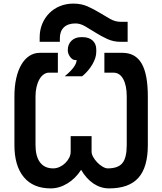

<svg xmlns="http://www.w3.org/2000/svg" viewBox="-20 -1032 900 1065"><path d="M488 -277V-191Q488 -177 497 -161Q506 -145 519.5 -131Q533 -117 549 -107.5Q565 -98 578 -98Q635 -98 659 -127.5Q683 -157 683 -227V-497Q683 -558 663.5 -593.5Q644 -629 609 -629H559V-739H659Q731 -739 765.5 -680Q800 -621 800 -497V-227Q800 -104 747.5 -45.5Q695 13 585 13Q539 13 499 -13.5Q459 -40 430 -90Q399 -42 354 -14.5Q309 13 261 13Q164 13 112 -49.5Q60 -112 60 -227V-497Q60 -553 70 -597.5Q80 -642 98.5 -673.5Q117 -705 143 -722Q169 -739 201 -739H301V-629H252Q236 -629 222 -619Q208 -609 198 -591Q188 -573 182.5 -549Q177 -525 177 -497V-227Q177 -165 202 -131.5Q227 -98 275 -98Q293 -98 310.5 -106Q328 -114 341.5 -127Q355 -140 363.5 -156.5Q372 -173 372 -191V-277ZM200 -824Q200 -865 214 -899Q228 -933 253 -958.5Q278 -984 312.5 -998Q347 -1012 387 -1012Q432 -1012 467 -996Q502 -980 532.5 -961.5Q563 -943 591 -927Q619 -911 650 -911H688V-800H649Q609 -800 574.5 -816Q540 -832 510 -851Q480 -870 452.5 -886Q425 -902 399 -902Q357 -902 334.5 -880.5Q312 -859 312 -820V-800H200ZM339 -609Q371 -635 388 -658Q405 -681 405 -699H397Q382 -699 369 -716.5Q356 -734 356 -754Q356 -786 376.5 -806Q397 -826 431 -826H437Q473 -826 493.5 -807.5Q514 -789 514 -757V-744Q514 -712 492.5 -675Q471 -638 436 -609Z"/></svg>

Font: Involve SemiBold
Style: Regular
Weight: 600
Designer: Stefan Peev
Foundry: Context Ltd.
Version: Version 1.001